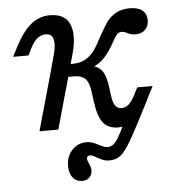

<svg xmlns="http://www.w3.org/2000/svg" viewBox="-48 -471 657 713"><g transform="rotate(-5 281.0 -114.5)"><path d="M141.9 -356.5Q125 -356.5 111.3 -345.6Q97.6 -334.7 86.3 -312.9L71.8 -283.9H14.5L32.3 -318.5Q61.3 -375 92.7 -400.4Q124.2 -425.8 162.9 -425.8Q221 -425.8 237.5 -384.3Q254 -342.7 235.5 -276.6L216.1 -206.5H146L166.1 -280.6Q175.8 -316.1 170.2 -336.3Q164.5 -356.5 141.9 -356.5ZM146 -206.5H216.1L158.1 0H87.9ZM299.2 -87.1 292.7 -134.7Q289.5 -155.6 282.7 -168.1Q275.8 -180.6 263.3 -186.3Q250.8 -191.9 231.5 -191.9H193.5L205.6 -238.7H232.3Q262.1 -238.7 282.3 -251.2Q302.4 -263.7 314.9 -281.5Q327.4 -299.2 343.5 -330.6Q360.5 -362.1 373.4 -381Q386.3 -400 408.1 -412.9Q429.8 -425.8 461.3 -425.8Q491.9 -425.8 508.1 -412.9Q524.2 -400 524.2 -375.8Q524.2 -354 510.9 -340.7Q497.6 -327.4 475 -327.4Q466.1 -327.4 458.5 -329.4Q450.8 -331.5 443.5 -335.5Q438.7 -337.9 433.9 -339.5Q429 -341.1 424.2 -341.1Q412.9 -341.1 405.2 -332.3Q397.6 -323.4 387.9 -304.8Q370.2 -271.8 348.4 -248.4Q326.6 -225 282.3 -210.5L300 -225Q317.7 -221.8 329.8 -212.9Q341.9 -204 348.8 -187.1Q355.6 -170.2 359.7 -142.7L364.5 -106.5Q367.7 -82.3 376.2 -70.6Q384.7 -58.9 399.2 -58.9Q413.7 -58.9 425.8 -69.4Q437.9 -79.8 449.2 -102.4L463.7 -130.6H521L491.1 -71.8Q470.2 -29.8 442.7 -9.3Q415.3 11.3 380.6 11.3Q344.4 11.3 325.4 -11.7Q306.5 -34.7 299.2 -87.1ZM182.3 138.7Q182.3 102.4 204 79Q225.8 55.6 258.9 55.6Q270.2 55.6 280.6 59.3Q291.1 62.9 304 70.2Q312.1 74.2 320.2 77.4Q328.2 80.6 334.7 80.6Q347.6 80.6 357.7 72.2Q367.7 63.7 377 47.2Q386.3 30.6 404 -4.8Q414.5 -25.8 425 -46L496.8 -82.3Q444.4 21 420.6 62.1Q396.8 103.2 379.8 116.9Q362.9 130.6 337.1 130.6Q324.2 130.6 313.7 126.6Q303.2 122.6 291.1 115.3Q284.7 111.3 278.2 108.5Q271.8 105.6 266.9 105.6Q261.3 105.6 258.1 108.5Q254.8 111.3 254.8 116.9Q254.8 121 256.5 125.4Q258.1 129.8 260.5 134.7Q262.9 140.3 265.3 147.2Q267.7 154 267.7 160.5Q267.7 176.6 257.7 187.1Q247.6 197.6 230.6 197.6Q208.1 197.6 195.2 181.5Q182.3 165.3 182.3 138.7Z"/></g></svg>

Font: Playfair Micro SmCond SmLight
Style: Italic
Weight: 360
Width: 4
Italic angle: -15.6°
Designer: Claus Eggers Sørensen
Foundry: Claus Eggers Sørensen
Version: Version 2.203;Glyphs 3.3 (3326)